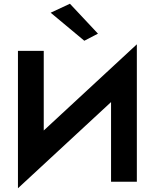

<svg xmlns="http://www.w3.org/2000/svg" viewBox="-20 -972 828 1027"><path d="M251 -904 354 -952 504 -792 431 -754ZM214 -700V-274L712 -735V0H574V-426L76 35V-700Z"/></svg>

Font: Jost* Semi
Style: Regular
Weight: 600
Version: Version 3.7